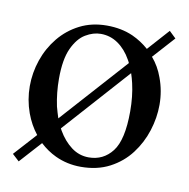

<svg xmlns="http://www.w3.org/2000/svg" viewBox="-65 -562 650 659"><g transform="rotate(10 259.5 -232.5)"><path d="M42 33.7 18.1 11.7 88.9 -66.4Q64.9 -96.7 50.8 -135.3Q34.7 -180.2 34.7 -227.5Q34.7 -274.4 50 -319.1Q65.4 -363.8 94.7 -399.7Q124 -435.5 165.8 -456.8Q207.5 -478 259.8 -478Q310.5 -478 351.1 -460Q382.3 -445.8 408.2 -422.9L475.1 -497.6L498.5 -475.1L430.2 -399.4Q454.6 -371.1 467.8 -334Q484.4 -289.6 484.4 -241.2Q484.4 -196.3 470 -150.9Q455.6 -105.5 427 -67.9Q398.4 -30.3 355.2 -7.6Q312 15.1 254.9 15.1Q207 15.1 165.5 -4.4Q136.2 -18.1 110.4 -42ZM275.9 -21.5Q326.7 -21.5 357.9 -61.8Q389.2 -102.1 389.2 -201.7Q389.2 -253.9 378.9 -298.3Q377 -307.1 374.5 -315.4Q372.1 -323.7 369.6 -331.5L165 -103L168.9 -95.7Q188.5 -62 215.6 -41.7Q242.7 -21.5 275.9 -21.5ZM150.4 -135.3 356 -364.3Q354.5 -367.7 353 -370.4Q351.6 -373 350.1 -375.5Q331.5 -408.7 304.4 -427.5Q277.3 -446.3 244.1 -446.3Q217.8 -446.3 191.2 -430.4Q164.6 -414.6 146.7 -376Q128.9 -337.4 128.9 -270Q128.9 -221.2 138.7 -174.8Q141.6 -164.6 144.3 -154.8Q147 -145 150.4 -135.3Z"/></g></svg>

Font: Nuosu SIL
Style: Regular
Weight: 400
Designer: Peter Constable, Alex Kotlar, Peter Martin
Foundry: SIL International
Version: Version 2.300